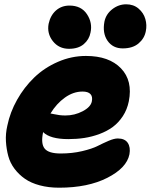

<svg xmlns="http://www.w3.org/2000/svg" viewBox="-20 -791 701 893"><path d="M550.8 -565.9Q504.9 -565.9 480.2 -601.3Q455.6 -636.7 465.8 -690.9Q473.1 -725.6 502.4 -748.3Q531.7 -771 566.9 -771Q601.1 -771 624.5 -751Q647.9 -731 656 -702.6Q664.1 -674.3 658.2 -646Q651.9 -612.3 624.5 -589.1Q597.2 -565.9 550.8 -565.9ZM300.8 -564Q253.9 -564 225.8 -599.6Q197.8 -635.3 206.1 -680.2Q214.4 -719.2 240.2 -742.2Q266.1 -765.1 303.2 -765.1Q357.9 -765.1 384.5 -724.9Q411.1 -684.6 400.9 -639.2Q395 -607.4 369.6 -585.7Q344.2 -564 300.8 -564ZM254.9 82Q205.6 82 164.8 71Q124 60.1 95.9 40.5Q67.9 21 47.6 -5.9Q27.3 -32.7 18.6 -64.9Q9.8 -97.2 7.6 -133.3Q5.4 -169.4 14.2 -207Q26.9 -269 59.6 -327.1Q92.3 -385.3 139.4 -430.7Q186.5 -476.1 249.5 -503.4Q312.5 -530.8 379.9 -530.8Q487.3 -530.8 542.7 -473.1Q598.1 -415.5 579.1 -319.8Q571.3 -281.2 551.3 -250.7Q531.2 -220.2 504.4 -200.4Q477.5 -180.7 442.6 -167.7Q407.7 -154.8 372.3 -149.4Q336.9 -144 297.9 -144Q212.9 -144 180.2 -176.8V-174.8Q169.4 -122.6 187.7 -99.9Q206.1 -77.1 262.2 -77.1Q315.9 -77.1 362.3 -88.1Q408.7 -99.1 434.1 -112.1Q459.5 -125 485.1 -136Q510.7 -147 527.8 -147Q560.5 -147 574.2 -126.5Q587.9 -106 582 -73.2Q569.3 -9.8 479 36.1Q388.7 82 254.9 82ZM363.8 -365.2Q321.3 -365.2 282 -337.2Q242.7 -309.1 214.8 -263.2Q219.7 -262.7 231.4 -260Q243.2 -257.3 256.3 -255.6Q269.5 -253.9 284.2 -253.9Q327.1 -253.9 364.7 -273.7Q402.3 -293.5 407.2 -319.8Q411.6 -341.8 400.6 -353.5Q389.6 -365.2 363.8 -365.2Z"/></svg>

Font: Shantell Sans Irregular Bouncy
Style: Italic
Weight: 800
Italic angle: -11.31°
Designer: Stephen Nixon, Anya Danilova, Shantell Martin
Foundry: Arrow Type
Version: Version 1.006;[9816181b4]